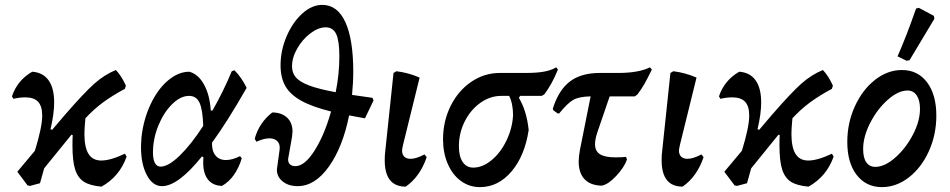

<svg xmlns="http://www.w3.org/2000/svg" viewBox="-20 -755 3893 787"><path d="M499 -113Q470 -31 396 10Q349 6 324 -10Q299 -26 288 -60.5Q277 -95 277 -159Q277 -186 278 -201L273 -203L161 -65L144 -4L103 7L93 5L51 -51L123 -137Q153 -234 153 -281Q153 -320 136 -338Q119 -356 83 -356Q62 -356 35 -350L29 -360Q51 -426 112 -461Q156 -458 179 -426Q202 -394 202 -335Q202 -288 187 -225L194 -223L245 -283Q324 -374 366 -411.5Q408 -449 455 -468Q478 -444 496 -404L492 -391Q440 -363 402 -335Q364 -307 330 -270Q326 -224 326 -207Q326 -151 343 -124Q360 -97 395 -97Q433 -97 492 -125Z M906 -99Q932 -99 964 -115L971 -106Q946 -25 890 7Q853 6 833 -18.5Q813 -43 813 -87Q813 -102 814 -110L808 -114Q710 8 644 8Q606 8 582 -37Q558 -82 558 -152Q558 -165 560 -193Q568 -265 597 -327Q626 -389 668.5 -425Q711 -461 756 -461Q793 -451 816.5 -408Q840 -365 844 -302H851Q896 -381 930 -463L941 -467Q970 -438 991 -395Q911 -255 849 -170Q848 -136 863.5 -117.5Q879 -99 906 -99ZM813 -239Q811 -305 798 -333.5Q785 -362 755 -362Q720 -362 685.5 -328Q651 -294 629 -240Q607 -186 607 -130Q607 -102 615 -87Q623 -72 638 -72Q670 -72 716.5 -117Q763 -162 813 -239Z M1476 -270 1411 -282Q1385 -152 1328 -72Q1271 8 1200 8Q1163 8 1139 -11Q1115 -30 1115 -59L1116 -68L1126 -141Q1129 -163 1117.5 -175.5Q1106 -188 1084 -188Q1062 -188 1031 -174L1024 -186Q1042 -252 1096 -294Q1134 -294 1156.5 -273Q1179 -252 1179 -216Q1179 -210 1177 -194L1162 -109Q1161 -106 1161 -101Q1161 -88 1169 -81Q1177 -74 1191 -74Q1229 -74 1269.5 -138Q1310 -202 1337 -298Q1260 -317 1215 -342Q1170 -367 1150 -401.5Q1130 -436 1130 -487Q1130 -548 1154.5 -605.5Q1179 -663 1218.5 -699Q1258 -735 1301 -735Q1363 -735 1395.5 -664.5Q1428 -594 1428 -461Q1428 -416 1423 -366L1507 -354L1511 -343ZM1356 -377Q1371 -451 1371 -524Q1371 -588 1358 -615.5Q1345 -643 1315 -643Q1285 -643 1252.5 -618.5Q1220 -594 1198.5 -556.5Q1177 -519 1177 -483Q1177 -456 1193 -437.5Q1209 -419 1247.5 -404.5Q1286 -390 1356 -377Z M1557 -98Q1557 -121 1559 -134L1593 -456L1605 -463Q1654 -457 1700 -437L1632 -161Q1628 -143 1628 -138Q1628 -122 1637 -113Q1646 -104 1663 -104Q1686 -104 1720 -122L1729 -111Q1702 -31 1643 10Q1557 10 1557 -98Z M2267 -470Q2252 -434 2239.5 -412Q2227 -390 2212 -369L2201 -362H2112L2107 -354Q2139 -300 2147 -222Q2131 -116 2076.5 -52Q2022 12 1947 12Q1904 12 1869.5 -13Q1835 -38 1815.5 -83Q1796 -128 1796 -184Q1796 -258 1827 -320.5Q1858 -383 1911.5 -419.5Q1965 -456 2029 -456H2136Q2181 -456 2210.5 -461.5Q2240 -467 2260 -479ZM2067 -362H2035Q1989 -362 1949 -333.5Q1909 -305 1885 -257.5Q1861 -210 1861 -155Q1861 -114 1876.5 -91Q1892 -68 1920 -68Q1958 -68 1995 -98.5Q2032 -129 2056 -179Q2080 -229 2083 -282Q2083 -330 2067 -362Z M2652 -470Q2634 -433 2621.5 -411Q2609 -389 2593 -368L2582 -360H2479L2428 -211Q2419 -184 2419 -164Q2419 -136 2439 -123Q2459 -110 2503 -110Q2530 -110 2546 -112L2550 -101Q2538 -68 2505.5 -33.5Q2473 1 2447 6Q2400 5 2376 -20.5Q2352 -46 2352 -93Q2352 -112 2357 -140L2401 -360Q2353 -359 2329.5 -345.5Q2306 -332 2272 -290H2266L2248 -303L2246 -310Q2270 -386 2316 -421Q2362 -456 2439 -456H2514Q2598 -456 2644 -479Z M2692 -98Q2692 -121 2694 -134L2728 -456L2740 -463Q2789 -457 2835 -437L2767 -161Q2763 -143 2763 -138Q2763 -122 2772 -113Q2781 -104 2798 -104Q2821 -104 2855 -122L2864 -111Q2837 -31 2778 10Q2692 10 2692 -98Z M3397 -113Q3368 -31 3294 10Q3247 6 3222 -10Q3197 -26 3186 -60.5Q3175 -95 3175 -159Q3175 -186 3176 -201L3171 -203L3059 -65L3042 -4L3001 7L2991 5L2949 -51L3021 -137Q3051 -234 3051 -281Q3051 -320 3034 -338Q3017 -356 2981 -356Q2960 -356 2933 -350L2927 -360Q2949 -426 3010 -461Q3054 -458 3077 -426Q3100 -394 3100 -335Q3100 -288 3085 -225L3092 -223L3143 -283Q3222 -374 3264 -411.5Q3306 -449 3353 -468Q3376 -444 3394 -404L3390 -391Q3338 -363 3300 -335Q3262 -307 3228 -270Q3224 -224 3224 -207Q3224 -151 3241 -124Q3258 -97 3293 -97Q3331 -97 3390 -125Z M3453 -173Q3453 -251 3484 -319Q3515 -387 3566.5 -427.5Q3618 -468 3677 -468Q3742 -468 3780 -417.5Q3818 -367 3818 -281Q3818 -203 3787.5 -135.5Q3757 -68 3705.5 -28Q3654 12 3595 12Q3530 12 3491.5 -38Q3453 -88 3453 -173ZM3751 -309Q3751 -344 3737.5 -364Q3724 -384 3700 -384Q3662 -384 3619 -346Q3576 -308 3547 -251.5Q3518 -195 3518 -144Q3518 -108 3531 -89.5Q3544 -71 3568 -71Q3606 -71 3649 -108.5Q3692 -146 3721.5 -202Q3751 -258 3751 -309ZM3708 -508 3696 -506 3659 -524Q3694 -603 3735 -720L3746 -723L3808 -690L3810 -678Z"/></svg>

Font: Alegreya Medium
Style: Italic
Weight: 500
Italic angle: -7°
Designer: Juan Pablo del Peral
Foundry: Huerta Tipografica
Version: Version 2.008; ttfautohint (v1.8)